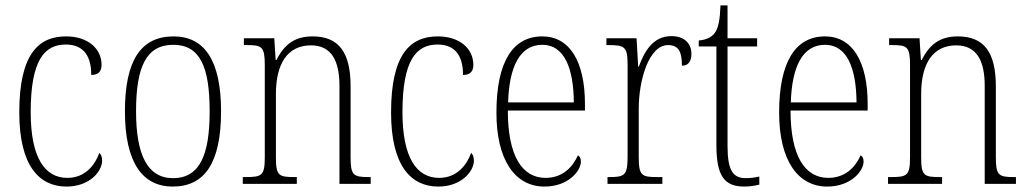

<svg xmlns="http://www.w3.org/2000/svg" viewBox="-20 -677 3785 707"><path d="M225 10C311 10 356 -47 356 -85C356 -100 352 -108 346 -114C329 -68 293 -22 228 -22C144 -22 93 -98 93 -264C93 -456 144 -513 222 -513C290 -513 316 -468 316 -401C339 -401 354 -411 354 -438C354 -497 305 -543 223 -543C122 -543 51 -478 51 -263C51 -64 126 10 225 10Z M616 10C733 10 794 -76 794 -267C794 -453 734 -543 619 -543C498 -543 440 -453 440 -267C440 -78 505 10 616 10ZM617 -21C523 -21 481 -107 481 -267C481 -430 518 -512 618 -512C716 -512 752 -432 752 -267C752 -109 717 -21 617 -21Z M874 0H1073V-25H1065C1006 -25 996 -30 996 -98V-331C996 -444 1040 -510 1125 -510C1202 -510 1230 -451 1230 -361V0H1345V-25H1338C1281 -25 1271 -31 1271 -99V-359C1271 -485 1227 -543 1131 -543C1066 -543 1027 -514 998 -456H995L990 -536H878V-511H888C944 -511 955 -506 955 -438V-99C955 -31 945 -25 886 -25H874Z M1594 10C1680 10 1725 -47 1725 -85C1725 -100 1721 -108 1715 -114C1698 -68 1662 -22 1597 -22C1513 -22 1462 -98 1462 -264C1462 -456 1513 -513 1591 -513C1659 -513 1685 -468 1685 -401C1708 -401 1723 -411 1723 -438C1723 -497 1674 -543 1592 -543C1491 -543 1420 -478 1420 -263C1420 -64 1495 10 1594 10Z M1985 10C2073 10 2119 -48 2119 -82C2119 -95 2114 -102 2108 -105C2089 -62 2052 -22 1989 -22C1903 -22 1850 -102 1850 -270H2134V-294C2134 -450 2078 -543 1977 -543C1869 -543 1808 -451 1808 -262C1808 -88 1876 10 1985 10ZM2093 -300H1851C1855 -431 1894 -512 1977 -512C2058 -512 2092 -426 2093 -300Z M2217 0H2419V-25H2400C2343 -25 2332 -30 2332 -99V-276C2332 -384 2370 -511 2440 -511C2482 -511 2491 -481 2491 -435C2516 -435 2526 -453 2526 -479C2526 -516 2501 -544 2452 -544C2383 -544 2352 -485 2332 -431H2330L2324 -536H2213V-511H2219C2280 -511 2291 -506 2291 -438V-100C2291 -30 2279 -25 2223 -25H2217Z M2721 10C2739 10 2759 7 2776 3V-27C2758 -23 2744 -21 2726 -21C2680 -21 2659 -48 2659 -139V-506H2768V-536H2659V-657H2633C2631 -605 2626 -573 2610 -553C2598 -539 2579 -530 2553 -528V-506H2618V-142C2618 -28 2648 10 2721 10Z M3026 10C3114 10 3160 -48 3160 -82C3160 -95 3155 -102 3149 -105C3130 -62 3093 -22 3030 -22C2944 -22 2891 -102 2891 -270H3175V-294C3175 -450 3119 -543 3018 -543C2910 -543 2849 -451 2849 -262C2849 -88 2917 10 3026 10ZM3134 -300H2892C2896 -431 2935 -512 3018 -512C3099 -512 3133 -426 3134 -300Z M3250 0H3449V-25H3441C3382 -25 3372 -30 3372 -98V-331C3372 -444 3416 -510 3501 -510C3578 -510 3606 -451 3606 -361V0H3721V-25H3714C3657 -25 3647 -31 3647 -99V-359C3647 -485 3603 -543 3507 -543C3442 -543 3403 -514 3374 -456H3371L3366 -536H3254V-511H3264C3320 -511 3331 -506 3331 -438V-99C3331 -31 3321 -25 3262 -25H3250Z"/></svg>

Font: Noto Serif Devanagari Condensed ExtraLight
Style: Regular
Weight: 200
Width: 3
Designer: Universal Thirst, Indian Type Foundry and the Monotype Design Team
Foundry: Monotype Imaging Inc.
Version: Version 2.004